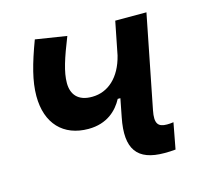

<svg xmlns="http://www.w3.org/2000/svg" viewBox="-84 -619 754 720"><g transform="rotate(-15 293.0 -259.0)"><path d="M217.8 -151.4C291 -151.4 331.1 -191.9 352.5 -231.9H362.8L349.1 -161.6C325.2 -42 364.3 9.8 469.7 9.8C483.4 9.8 499.5 9.3 512.7 7.8L531.7 -93.3C522 -91.8 514.2 -91.3 506.3 -91.3C472.2 -91.3 459 -106 469.2 -156.7L540.5 -517.6H419.4L394 -389.2C374 -308.6 324.2 -264.6 263.2 -264.2C206.5 -263.2 183.6 -295.4 183.6 -338.4C183.6 -381.3 200.2 -431.2 231 -508.8L109.9 -527.8C77.6 -441.4 60.5 -378.4 60.5 -320.8C60.5 -213.4 121.1 -151.4 217.8 -151.4Z"/></g></svg>

Font: Cascadia Code SemiBold
Style: Italic
Weight: 600
Italic angle: -10°
Monospace: yes
Designer: Aaron Bell
Foundry: Saja Typeworks
Version: Version 2404.023